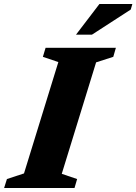

<svg xmlns="http://www.w3.org/2000/svg" viewBox="-48 -936 678 956"><path d="M242.5 -627 165.5 -653 179 -698H529L516 -653L430.5 -625.5L259.5 -70.5L336 -44.5L323 0H-27.5L-13.5 -44.5L71.5 -72.5ZM330.5 -763.5 447 -916H611L603 -888.5L410 -763.5Z"/></svg>

Font: Newsreader 9pt
Style: Bold Italic
Weight: 700
Italic angle: -17°
Designer: Hugues Gentile
Foundry: Production Type
Version: Version 1.003